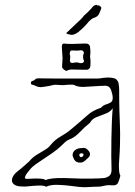

<svg xmlns="http://www.w3.org/2000/svg" viewBox="-20 -780 564 804"><path d="M335 4Q316 4 285 -0.5Q254 -5 223 -6Q192 -7 173 2Q165 -3 148.5 -3Q132 -3 115.5 -1.5Q99 0 89 1H76Q51 1 40.5 -6.5Q30 -14 30 -24Q30 -46 59 -67Q70 -75 80 -84.5Q90 -94 102 -104Q115 -120 132.5 -131Q150 -142 166.5 -151.5Q183 -161 192 -173Q210 -195 234 -208.5Q258 -222 277 -238Q295 -253 312.5 -268Q330 -283 348 -299Q357 -307 370 -314.5Q383 -322 403 -329Q412 -339 423.5 -342.5Q435 -346 443.5 -351Q452 -356 452 -370Q452 -383 445.5 -402Q439 -421 420 -421Q416 -421 395.5 -420Q375 -419 354.5 -417.5Q334 -416 328 -416Q319 -416 309.5 -417.5Q300 -419 291 -424Q286 -426 278 -425.5Q270 -425 262 -425Q244 -423 238.5 -423.5Q233 -424 214 -425Q207 -425 200.5 -423.5Q194 -422 186 -420Q167 -417 160.5 -416Q154 -415 150 -415Q140 -415 131 -419.5Q122 -424 113 -426Q109 -427 109.5 -433Q110 -439 113 -440Q122 -442 126.5 -447Q131 -452 141 -452Q147 -452 173.5 -451.5Q200 -451 236.5 -451Q273 -451 309 -451Q345 -451 370.5 -451Q396 -451 400 -452Q428 -457 447 -454.5Q466 -452 470 -444Q475 -440 477 -428Q479 -416 479 -404Q479 -349 480 -316Q481 -283 482 -261Q483 -239 483 -220Q483 -201 482.5 -175.5Q482 -150 479 -108Q478 -101 478 -94Q478 -87 478 -80Q478 -70 479 -61.5Q480 -53 484 -44Q480 -27 474.5 -15Q469 -3 453 -4Q434 -5 426 -4Q418 -3 413.5 -1.5Q409 0 401.5 1Q394 2 375 2Q365 2 355 3Q345 4 335 4ZM172 -26Q181 -31 202 -33Q223 -35 247.5 -34.5Q272 -34 292.5 -33Q313 -32 322 -32Q340 -32 358.5 -32Q377 -32 395 -33Q403 -33 415.5 -34.5Q428 -36 438 -44Q448 -52 447 -72Q446 -93 446 -127Q446 -161 446.5 -199.5Q447 -238 448.5 -272Q450 -306 452 -327Q443 -312 423 -304.5Q403 -297 384 -289.5Q365 -282 357 -266Q334 -248 313.5 -226Q293 -204 266 -194Q259 -191 251 -183.5Q243 -176 236 -169Q222 -155 197.5 -138Q173 -121 150 -106Q127 -91 118 -83Q115 -81 107.5 -72.5Q100 -64 93 -54.5Q86 -45 84.5 -38Q83 -31 92 -31Q99 -31 115 -32Q131 -33 147.5 -32Q164 -31 172 -26ZM316 -99Q298 -99 291 -111.5Q284 -124 284 -131Q284 -143 294.5 -151.5Q305 -160 324 -160Q334 -162 340.5 -158Q347 -154 353 -146Q361 -135 353 -123Q346 -116 336.5 -107.5Q327 -99 316 -99ZM319 -122Q326 -122 329 -129Q331 -131 329 -135Q325 -139 322 -138Q312 -138 312 -131Q312 -130 313.5 -126Q315 -122 319 -122ZM258 -483Q257 -482 248 -488.5Q239 -495 240 -503L242 -537L239 -582Q238 -599 249.5 -597.5Q261 -596 280 -596Q286 -596 299 -596.5Q312 -597 326 -597.5Q340 -598 345 -597Q349 -597 353 -592.5Q357 -588 357 -584Q358 -579 358.5 -567Q359 -555 357 -544Q359 -533 359 -519.5Q359 -506 358 -501Q358 -497 353.5 -492.5Q349 -488 345 -488Q340 -488 326.5 -488Q313 -488 300 -488.5Q287 -489 281 -489Q269 -489 258 -483ZM323 -516Q327 -516 330.5 -520.5Q334 -525 330 -529Q329 -532 328.5 -535Q328 -538 328 -539V-545Q328 -551 329 -551Q333 -559 329.5 -564Q326 -569 323 -569Q318 -570 314 -569Q310 -568 305 -568Q298 -568 290 -568.5Q282 -569 276 -568Q272 -562 272 -555V-552Q274 -551 274 -542Q274 -533 273 -529Q272 -522 277 -517Q283 -516 284.5 -516.5Q286 -517 293 -518Q295 -518 298 -518.5Q301 -519 307 -518Q309 -517 314 -516Q319 -515 323 -516ZM257 -641Q268 -651 278 -661Q288 -671 299 -681Q320 -699 332 -715Q340 -722 347 -728.5Q354 -735 361 -743Q365 -748 369.5 -753Q374 -758 381 -759Q383 -761 386 -758.5Q389 -756 391 -757Q394 -759 400 -753.5Q406 -748 404 -745Q400 -733 394.5 -721.5Q389 -710 373 -705Q367 -703 362 -699Q357 -695 352 -690Q345 -681 334.5 -670Q324 -659 307 -645Q289 -632 275.5 -634.5Q262 -637 257 -641Z"/></svg>

Font: Sankofa Display
Style: Regular
Weight: 400
Designer: Batsirai Madzonga
Foundry: Batsirai Madzonga
Version: Version 1.000; ttfautohint (v1.8.4.7-5d5b)